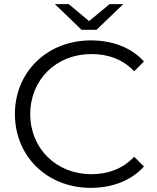

<svg xmlns="http://www.w3.org/2000/svg" viewBox="-20 -901 759 927"><path d="M446 -757 575 -881H509L410 -799L312 -881H245L374 -757ZM418 6C522 6 614 -29 675 -97L628 -144C571 -85 501 -60 421 -60C252 -60 126 -184 126 -350C126 -517 252 -640 421 -640C501 -640 571 -616 628 -557L675 -604C614 -672 522 -706 419 -706C209 -706 52 -555 52 -350C52 -145 209 6 418 6Z"/></svg>

Font: Montserrat Z
Style: Regular
Weight: 400
Designer: Julieta Ulanovsky
Foundry: Julieta Ulanovsky
Version: Version 8.000